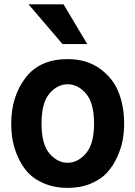

<svg xmlns="http://www.w3.org/2000/svg" viewBox="-20 -873 641 910"><path d="M176.8 -287.1Q176.8 -189.5 214.4 -145.5Q252 -101.6 300.8 -101.6Q348.6 -101.6 387.2 -146Q425.8 -190.4 425.8 -287.1Q425.8 -384.8 387.7 -429.2Q349.6 -473.6 300.8 -473.6Q252 -473.6 214.4 -429.7Q176.8 -385.7 176.8 -287.1ZM33.2 -287.1Q33.2 -415 100.6 -503.9Q168 -592.8 300.8 -592.8Q390.6 -592.8 453.1 -547.9Q515.6 -502.9 542 -436Q568.4 -369.1 568.4 -287.1Q568.4 -248 561.5 -209.5Q554.7 -170.9 535.6 -128.9Q516.6 -86.9 487.8 -55.2Q459 -23.4 410.6 -2.9Q362.3 17.6 300.8 17.6Q240.2 17.6 192.4 -2Q144.5 -21.5 115.2 -52.2Q85.9 -83 66.9 -124.5Q47.9 -166 40.5 -205.6Q33.2 -245.1 33.2 -287.1ZM115.2 -852.5H281.2L393.6 -664.1H276.4Z"/></svg>

Font: Gothic A1 ExtraBold
Style: Regular
Weight: 800
Designer: HanYang I&C Co.,Ltd.
Foundry: HanYang I&C Co.,Ltd.
Version: Version 2.50